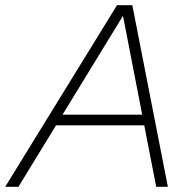

<svg xmlns="http://www.w3.org/2000/svg" viewBox="-64 -720 726 740"><path d="M-44 0 387 -700H446L583 0H538L492 -237H152L7 0ZM177 -278H484L410 -659Z"/></svg>

Font: Red Hat Display VF
Style: Italic
Weight: 300
Italic angle: -12°
Designer: Pentagram, MCKL
Foundry: Pentagram, MCKL
Version: Version 1.023